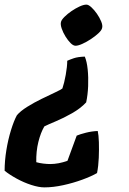

<svg xmlns="http://www.w3.org/2000/svg" viewBox="-75 -521 559 831"><path d="M252 -323Q242 -323 230.5 -334.5Q219 -346 208.5 -363Q198 -380 192 -397.5Q186 -415 189 -426Q191 -435 204 -448Q217 -461 234.5 -473Q252 -485 269.5 -493Q287 -501 299 -501Q308 -501 320.5 -489.5Q333 -478 344.5 -461.5Q356 -445 363 -428Q370 -411 367 -400Q365 -390 351 -377Q337 -364 318 -351.5Q299 -339 281 -331Q263 -323 252 -323ZM117 290Q93 290 60.5 279.5Q28 269 -3 252Q-34 235 -55 218Q-55 175 -47.5 129Q-40 83 -27.5 42.5Q-15 2 -2 -22Q13 -40 42.5 -58.5Q72 -77 105 -93Q138 -109 163.5 -121Q189 -133 195 -138Q203 -161 209.5 -197Q216 -233 216 -258Q227 -263 244.5 -269Q262 -275 292 -276Q301 -255 304.5 -220.5Q308 -186 306.5 -148.5Q305 -111 298 -78Q274 -52 237 -31Q200 -10 166.5 4Q133 18 117 26Q101 53 91 93.5Q81 134 82 181Q96 185 112.5 187Q129 189 142 189Q178 189 217 175L257 66Q271 60 296.5 53.5Q322 47 348 46Q352 63 353 94.5Q354 126 352.5 162Q351 198 345 228Q321 242 281.5 256.5Q242 271 198.5 280.5Q155 290 117 290Z"/></svg>

Font: Texturina 72pt 72pt Black
Style: Italic
Weight: 900
Italic angle: -11°
Designer: Guillermo Torres Carreño
Foundry: Omnibus-Type
Version: Version 1.002; ttfautohint (v1.8.3)